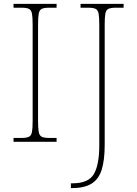

<svg xmlns="http://www.w3.org/2000/svg" viewBox="-20 -734 708 994"><path d="M50 0V-20H93Q118 -20 130 -26Q142 -32 145.5 -51Q149 -70 149 -108V-606Q149 -645 145.5 -663.5Q142 -682 130 -688Q118 -694 93 -694H50V-714H273V-694H233Q208 -694 196 -688Q184 -682 180.5 -663.5Q177 -645 177 -606V-108Q177 -70 180.5 -51Q184 -32 196 -26Q208 -20 233 -20H273V0ZM347 240V215H355Q438 215 466 167Q494 119 494 17V-606Q494 -645 490.5 -663.5Q487 -682 475 -688Q463 -694 438 -694H397V-714H620V-694H578Q553 -694 541 -688Q529 -682 525.5 -663.5Q522 -645 522 -606V16Q522 95 506.5 144.5Q491 194 453.5 217Q416 240 350 240Z"/></svg>

Font: Noto Serif Tamil Thin
Style: Italic
Weight: 100
Italic angle: -12°
Designer: Indian Type Foundry, Tom Grace, and the Monotype Design Team
Foundry: Monotype Imaging Inc.
Version: Version 2.003; ttfautohint (v1.8.4.7-5d5b)